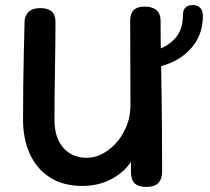

<svg xmlns="http://www.w3.org/2000/svg" viewBox="-20 -735 831 758"><path d="M616 -474 617 -427Q617 -388 618 -366Q620 -208 620 -60Q620 -27 604.5 -12Q589 3 558 3Q527 3 512 -11Q497 -25 497 -57V-96Q469 -54 419 -27.5Q369 -1 304 -1Q229 -1 176.5 -35Q124 -69 97.5 -128Q71 -187 71 -262Q71 -395 74 -525L77 -650Q78 -674 93.5 -688.5Q109 -703 139 -703Q199 -703 199 -650Q199 -574 197 -458Q195 -342 195 -262Q195 -191 230 -151.5Q265 -112 322 -112Q365 -112 405.5 -141Q446 -170 470.5 -217.5Q495 -265 495 -319L494 -655Q494 -709 551 -709Q581 -709 597.5 -695Q614 -681 614 -654Q614 -580 615 -544Q652 -559 677 -590.5Q702 -622 702 -674Q702 -715 741 -715Q761 -715 771 -703.5Q781 -692 781 -672Q781 -597 735 -545Q689 -493 616 -474Z"/></svg>

Font: Mali SemiBold
Style: Regular
Weight: 600
Designer: Kitiyaporn Chalermlarp | Katatrad Aksorn Co.,Ltd.
Foundry: Cadson Demak Co.,Ltd.
Version: Version 1.000; ttfautohint (v1.6)